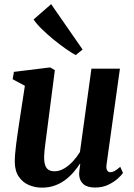

<svg xmlns="http://www.w3.org/2000/svg" viewBox="-20 -872 630 903"><path d="M177 10.5Q144.5 10.5 115.8 -1.8Q87 -14 68.5 -40.8Q50 -67.5 49.5 -111Q49.5 -128 51.2 -149.2Q53 -170.5 56 -194Q59 -217.5 62.5 -241.2Q66 -265 69 -286L97 -468.5L39.5 -499.5L45.5 -534L216 -555L238 -542L205 -287Q202.5 -266.5 199.5 -244.2Q196.5 -222 193.8 -201Q191 -180 189.2 -162.5Q187.5 -145 187.5 -133.5Q187.5 -109 192.8 -94.2Q198 -79.5 209 -73Q220 -66.5 237 -66.5Q259.5 -66.5 281.5 -79.5Q303.5 -92.5 322.8 -113.2Q342 -134 356 -157L410 -549H544L481 -97.5Q478.5 -79 484 -70.5Q489.5 -62 499 -62Q508 -62 518.5 -67.5Q529 -73 545.5 -87.5L558.5 -58.5Q551.5 -48 533.5 -31.8Q515.5 -15.5 488.5 -2.8Q461.5 10 427.5 10Q390.5 10 372.5 -5.8Q354.5 -21.5 352.5 -47.5Q352 -50.5 352.2 -56.8Q352.5 -63 353.5 -70.8Q354.5 -78.5 355.5 -86.5Q356.5 -94.5 357.5 -101.5L356 -102Q342.5 -81.5 325 -61.2Q307.5 -41 285.5 -24.8Q263.5 -8.5 236.5 1Q209.5 10.5 177 10.5ZM336 -613Q318 -622.5 290.2 -641.8Q262.5 -661 232.2 -685.8Q202 -710.5 176.5 -735.5Q151 -760.5 138 -780.5L220.5 -852.5L368.5 -639Z"/></svg>

Font: Merriweather 48pt
Style: Bold Italic
Weight: 700
Italic angle: -7.8°
Version: Version 2.101